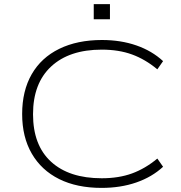

<svg xmlns="http://www.w3.org/2000/svg" viewBox="-20 -908 882 936"><path d="M475 8Q355 8 268.5 -35Q182 -78 135 -159Q88 -240 88 -352Q88 -465 134.5 -546Q181 -627 269 -670Q357 -713 477 -713Q569 -713 645 -686.5Q721 -660 775 -610L747 -570Q688 -619 623.5 -642.5Q559 -666 476 -666Q318 -666 229.5 -584Q141 -502 141 -351Q141 -200 229 -119.5Q317 -39 476 -39Q559 -39 623.5 -62.5Q688 -86 747 -135L775 -95Q721 -45 644.5 -18.5Q568 8 475 8ZM437 -814V-888H516V-814Z"/></svg>

Font: Nunito Sans 10pt Expanded ExtraLight
Style: Regular
Weight: 250
Width: 7
Designer: Vernon Adams
Foundry: Vernon Adams
Version: Version 3.101;gftools[0.9.27]